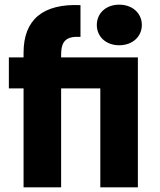

<svg xmlns="http://www.w3.org/2000/svg" viewBox="-20 -803 686 823"><path d="M81 -577V-557H18V-424H81V0H242V-424H410V0H571V-557H242V-568C242 -628 264 -648 325 -645V-781C164 -788 81 -719 81 -577ZM395 -696C395 -646 434 -609 491 -609C548 -609 588 -646 588 -696C588 -746 548 -783 491 -783C434 -783 395 -746 395 -696Z"/></svg>

Font: Malmofest
Style: Bold
Weight: 700
Designer: Jonny Pinhorn (Poppins), Kolossal
Version: Version 1.004;Glyphs 3.1.2 (3151)